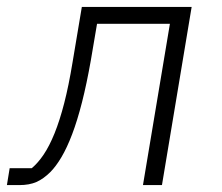

<svg xmlns="http://www.w3.org/2000/svg" viewBox="-23 -536 643 556"><path d="M5 -49H69Q87 -64 103.5 -88.5Q120 -113 135 -150Q150 -187 163 -237.5Q176 -288 187 -355L214 -516H532L446 0H391L469 -467H258L240 -361Q228 -293 214.5 -240Q201 -187 186 -147.5Q171 -108 155 -81Q139 -54 123 -38Q103 -18 82.5 -9Q62 0 33 0H-3Z"/></svg>

Font: IBM Plex Mono Light
Style: Italic
Weight: 300
Italic angle: -9°
Monospace: yes
Designer: Mike Abbink, Paul van der Laan, Pieter van Rosmalen
Foundry: Bold Monday
Version: Version 2.3